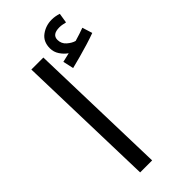

<svg xmlns="http://www.w3.org/2000/svg" viewBox="-257 -865 916 916"><g transform="rotate(-45 200.5 -407.0)"><path d="M92 0 72 -714H153L173 0ZM218 -578 206 -632Q221 -635 232 -638Q243 -641 253 -643Q234 -656 220 -677Q206 -698 206 -723Q206 -768 237.5 -791Q269 -814 309 -814Q332 -814 356 -806L348 -756Q338 -758 329 -760Q320 -762 309 -762Q260 -762 260 -726Q260 -700 279.5 -683Q299 -666 318 -661Q356 -672 385 -683L401 -632Q377 -623 344.5 -613Q312 -603 279 -594Q246 -585 218 -578Z"/></g></svg>

Font: Go Noto Kurrent-Regular
Style: Regular
Weight: 400
Designer: Monotype Design Team
Foundry: Monotype Imaging Inc.
Version: Version 2.012; ttfautohint (v1.8.4.7-5d5b)